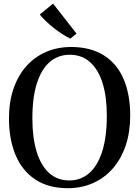

<svg xmlns="http://www.w3.org/2000/svg" viewBox="-20 -1006 752 1038"><path d="M350 11.5Q242 12 170.5 -35.8Q99 -83.5 63.8 -168.8Q28.5 -254 28.5 -365Q28.5 -454.5 52.8 -525.8Q77 -597 122 -647.8Q167 -698.5 228.8 -725.2Q290.5 -752 365.5 -752Q472 -751.5 543 -705.8Q614 -660 649 -576.8Q684 -493.5 684 -381.5Q684 -292.5 659.8 -220.2Q635.5 -148 591 -96.5Q546.5 -45 485.2 -17.2Q424 10.5 350 11.5ZM355 -30.5Q416.5 -30.5 462 -69.8Q507.5 -109 532.5 -187.2Q557.5 -265.5 557.5 -381.5Q557.5 -482 534.8 -555.8Q512 -629.5 467.2 -669.8Q422.5 -710 357 -710Q295.5 -710 250.2 -672Q205 -634 180 -557.5Q155 -481 155 -365Q155 -262 177.8 -187Q200.5 -112 245 -71.2Q289.5 -30.5 355 -30.5ZM360 -797.5Q340.5 -806.5 317.2 -821.5Q294 -836.5 271 -854.5Q248 -872.5 228.2 -891.5Q208.5 -910.5 195 -927.5L267 -986.5L393.5 -824.5L361 -797.5Z"/></svg>

Font: Merriweather 72pt Medium
Style: Regular
Weight: 500
Version: Version 2.100